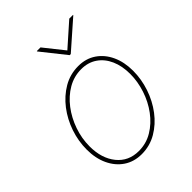

<svg xmlns="http://www.w3.org/2000/svg" viewBox="-216 -874 1002 1002"><g transform="rotate(-45 284.5 -373.0)"><path d="M239.7 11.2Q183.1 11.2 141.1 -17.1Q99.1 -45.4 75.9 -95Q52.7 -144.5 52.7 -209Q52.7 -271.5 73.2 -331.8Q93.8 -392.1 131.1 -440.9Q168.5 -489.7 219 -519.3Q269.5 -548.8 329.6 -548.8Q385.7 -548.8 427.5 -520.5Q469.2 -492.2 492.2 -442.6Q515.1 -393.1 515.1 -329.1Q515.1 -267.1 494.9 -206.5Q474.6 -146 437.5 -96.9Q400.4 -47.9 349.9 -18.3Q299.3 11.2 239.7 11.2ZM240.2 -11.2Q295.4 -11.2 341.6 -39.1Q387.7 -66.9 421.6 -112.8Q455.6 -158.7 474.1 -215.1Q492.7 -271.5 492.7 -328.1Q492.7 -386.7 472.9 -431.4Q453.1 -476.1 416.3 -501.2Q379.4 -526.4 329.1 -526.4Q275.9 -526.4 230 -499.8Q184.1 -473.1 149.4 -427.7Q114.7 -382.3 95 -325.9Q75.2 -269.5 75.2 -210Q75.2 -121.6 119.9 -66.4Q164.6 -11.2 240.2 -11.2ZM259.3 -756.8 347.2 -646.5 471.7 -756.8H499.5L499 -754.4L346.7 -620.6H338.4L231.9 -754.4L232.4 -756.8Z"/></g></svg>

Font: Inter 17pt Thin
Style: Italic
Weight: 250
Italic angle: -9.3988°
Version: Version 4.001;git-66647c0bb